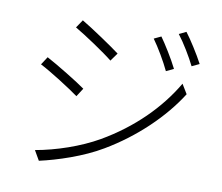

<svg xmlns="http://www.w3.org/2000/svg" viewBox="-85 -885 1171 1013"><g transform="rotate(10 500.0 -378.5)"><path d="M708 -734 670 -716C700 -675 741 -605 763 -558L803 -577C779 -626 732 -701 708 -734ZM834 -781 796 -763C828 -722 869 -654 892 -607L932 -626C907 -674 859 -749 834 -781ZM285 -746 256 -703C310 -672 422 -597 465 -562L496 -605C458 -634 340 -714 285 -746ZM155 -28 185 24C280 3 415 -41 515 -101C673 -194 809 -325 892 -457L861 -508C779 -368 652 -241 488 -146C391 -90 264 -47 155 -28ZM136 -522 108 -479C165 -450 276 -379 321 -346L350 -391C312 -419 191 -493 136 -522Z"/></g></svg>

Font: Noto Sans T Chinese Light
Style: Regular
Weight: 300
Designer: Ryoko NISHIZUKA (kana & ideographs); Paul D. Hunt (Latin, Greek & Cyrillic); Wenlong ZHANG (bopomofo); Sandoll Communica
Foundry: Adobe Systems Incorporated
Version: Version 1.000;PS 1;hotconv 1.0.78;makeotf.lib2.5.61930